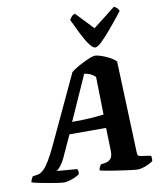

<svg xmlns="http://www.w3.org/2000/svg" viewBox="-153 -1073 980 1156"><g transform="rotate(-10 336.5 -495.0)"><path d="M144 0Q137 0 112 -3.5Q87 -7 55.5 -12.5Q24 -18 -5 -24Q-34 -30 -50 -35Q-47 -47 -42.5 -56.5Q-38 -66 -34 -70L-11 -73Q-2 -74 8.5 -78Q19 -82 34.5 -97Q50 -112 70.5 -146Q91 -180 119 -240L309 -646Q319 -655 339.5 -667.5Q360 -680 384 -692Q408 -704 428.5 -712Q449 -720 459 -720Q472 -720 496 -712Q520 -704 545 -691Q570 -678 585 -662L606 -102Q607 -86 611.5 -82.5Q616 -79 627 -77L687 -68Q689 -65 690 -55.5Q691 -46 689 -35Q679 -27 661.5 -18.5Q644 -10 625.5 -5Q607 0 595 0Q588 0 565 -2.5Q542 -5 511.5 -9.5Q481 -14 451 -18.5Q421 -23 398 -27.5Q375 -32 367 -35Q369 -48 374 -57Q379 -66 383 -70L402 -72Q427 -75 441.5 -90Q456 -105 454 -145L450 -280H226L163 -142Q151 -117 135 -97.5Q119 -78 111 -76L236 -66Q244 -53 240 -35Q232 -27 213 -18.5Q194 -10 174.5 -5Q155 0 144 0ZM255 -351Q325 -351 373 -354.5Q421 -358 449 -362L444 -592Q418 -619 377 -624ZM471 -768Q457 -768 437.5 -793.5Q418 -819 396 -862.5Q374 -906 350 -958Q356 -967 363.5 -976.5Q371 -986 384 -990L486 -883L623 -990Q634 -986 642.5 -976.5Q651 -967 653 -959Q612 -907 575.5 -863.5Q539 -820 512 -794Q485 -768 471 -768Z"/></g></svg>

Font: Texturina 72pt 72pt Black
Style: Italic
Weight: 900
Italic angle: -11°
Designer: Guillermo Torres Carreño
Foundry: Omnibus-Type
Version: Version 1.002; ttfautohint (v1.8.3)